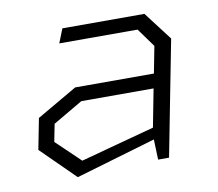

<svg xmlns="http://www.w3.org/2000/svg" viewBox="-63 -573 746 658"><g transform="rotate(-10 310.0 -244.0)"><path d="M438.5 0H476.5L554.5 -401L479 -500H193.5L174 -451H446.5L493.5 -386L475.5 -293H201.5L61 -211.5L40 -104L157 11.5L436 -70.5ZM98.5 -121.5 110.5 -182.5 214 -243H465.5L440 -111L182 -41.5Z"/></g></svg>

Font: Monaspace Krypton ExtraLight
Style: Italic
Weight: 200
Italic angle: -11°
Designer: Riley Cran & the Lettermatic Team
Foundry: Lettermatic
Version: Version 1.101 (Monaspace Krypton)